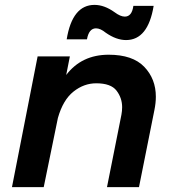

<svg xmlns="http://www.w3.org/2000/svg" viewBox="-20 -766 708 786"><path d="M496 -602Q456 -602 413 -632Q391 -650 373 -650Q344 -650 336 -605H253Q276 -746 367 -746Q407 -746 449 -716Q473 -698 491 -698Q520 -698 526 -742H609Q586 -602 496 -602ZM549 0H418L477 -296Q480 -312 480 -327Q480 -365 457 -395Q434 -425 374 -425Q323.5 -425 280.8 -391Q238 -357 217 -283L159 0H29L134 -535H266L251 -459Q314 -542 425 -542Q523 -542 570.5 -492.5Q618 -443 618 -370Q618 -344 612 -315Z"/></svg>

Font: Argentum Sans Medium
Style: Italic
Weight: 500
Italic angle: -11°
Designer: Julieta Ulanovsky (font), Cristiano Sobral (main changes and remaster)
Foundry: Julieta Ulanovsky (font), Cristiano Sobral (main changes and remaster)
Version: Version 2.007;June 15, 2022;FontCreator 14.0.0.2814 64-bit; 